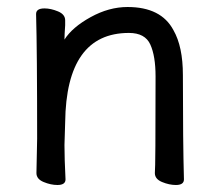

<svg xmlns="http://www.w3.org/2000/svg" viewBox="-20 -511 628 548"><path d="M482 17Q463 17 442.5 8.5Q422 0 422 -17Q424 -34 424 -293Q424 -351 409 -384Q394 -417 348 -417Q169 -417 166 -162L164 -97Q164 -59 167 1Q167 17 144 17Q125 17 104.5 8.5Q84 0 84 -17L86 -115Q86 -364 83 -471Q83 -487 107 -487Q125 -487 145.5 -478.5Q166 -470 166 -453V-439Q164 -411 164 -398Q186 -433 238.5 -462Q291 -491 344 -491Q440 -491 475 -425Q502 -378 502 -297Q502 -105 505 1Q505 17 482 17Z"/></svg>

Font: LXGW WenKai Medium
Style: Regular
Weight: 500
Designer: LXGW / Fontworks Inc.
Foundry: LXGW / Fontworks Inc.
Version: Version 1.501; October 10, 2024